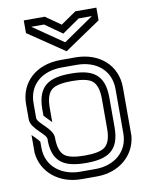

<svg xmlns="http://www.w3.org/2000/svg" viewBox="-98 -987 821 1058"><g transform="rotate(-10 312.5 -458.5)"><path d="M41.7 -462.5V-375C41.7 -321.8 125 -279.8 125 -250V-229.2C131.3 -119.3 192.9 -83.3 312.5 -83.3C430.1 -83.3 500 -116.7 500 -250V-416.7C500 -550 430.1 -583.3 312.5 -583.3C198.8 -583.3 127.2 -553.3 125 -420.8V-381.2C132.2 -371.7 163.1 -342.3 166.7 -337.5V-416.7C166.7 -467.7 178.1 -502.1 202.1 -519.8C222.9 -534.4 259.4 -541.7 312.5 -541.7C365.6 -541.7 402.1 -534.4 422.9 -519.8C446.9 -502.1 458.3 -467.7 458.3 -416.7V-250C458.3 -199 446.9 -164.6 422.9 -146.9C402.1 -132.3 365.6 -125 312.5 -125C259.4 -125 222.9 -132.3 202.1 -146.9C178.1 -164.6 166.7 -199 166.7 -250C166.7 -303.2 83.3 -345.2 83.3 -375V-458.3C83.3 -561.5 159.5 -625 270.8 -625H354.2C465.8 -625 541.7 -559.1 541.7 -457.3V-208.3C541.7 -102.2 457.6 -41.7 357.3 -41.7H270.8C172.2 -41.7 83.3 -100 83.3 -209.4V-242.7C83.3 -243.8 83.3 -243.8 82.3 -243.8C79.2 -249 71.9 -257.3 60.4 -268.8L41.7 -287.5V-187.5C52 -78.3 145.6 0 270.8 0H357.3C482.4 0 573.1 -78.8 583.3 -187.5V-458.3C583.3 -584.3 486.1 -666.7 354.2 -666.7H270.8C135 -666.7 43.6 -583.5 41.7 -462.5ZM311.5 -807.3 409.4 -875H483.3L313.5 -758.3L143.8 -875H215.6ZM311.5 -857.3 227.1 -916.7H109.4V-845.8L312.5 -708.3L515.6 -845.8V-916.7H397.9Z"/></g></svg>

Font: Sportrop
Style: Regular
Weight: 500
Version: Version 0.9